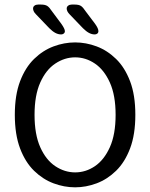

<svg xmlns="http://www.w3.org/2000/svg" viewBox="-20 -811 659 842"><path d="M309.5 10.5Q261.5 10.5 214.8 -7Q168 -24.5 129.5 -62Q91 -99.5 68 -160.2Q45 -221 45 -307.5Q45 -394 68 -454.5Q91 -515 129.5 -552.5Q168 -590 214.8 -607.5Q261.5 -625 309.5 -625Q357 -625 403.8 -607.5Q450.5 -590 489 -552.5Q527.5 -515 550.5 -454.5Q573.5 -394 573.5 -307.5Q573.5 -221 550.5 -160.2Q527.5 -99.5 489 -62Q450.5 -24.5 403.8 -7Q357 10.5 309.5 10.5ZM309.5 -55Q356 -55 396.2 -82.2Q436.5 -109.5 461.8 -165.5Q487 -221.5 487 -307.5Q487 -393 461.8 -449Q436.5 -505 396.2 -532.2Q356 -559.5 309.5 -559.5Q263.5 -559.5 222.5 -532.2Q181.5 -505 156.5 -449Q131.5 -393 131.5 -307.5Q131.5 -221.5 156.5 -165.5Q181.5 -109.5 222.5 -82.2Q263.5 -55 309.5 -55ZM248.5 -660Q235 -660 222.5 -666.8Q210 -673.5 196 -687.5L137.5 -748.5Q130.5 -755.5 127.8 -761.8Q125 -768 125 -773.5Q125 -781.5 131.2 -786.2Q137.5 -791 147 -791H160Q178 -791 187.5 -784.8Q197 -778.5 208 -761.5L249 -706.5Q264.5 -684.5 264.5 -674.5Q264.5 -667.5 259.5 -663.8Q254.5 -660 248.5 -660ZM395.5 -660Q382.5 -660 370 -666.8Q357.5 -673.5 343.5 -687.5L285 -748.5Q272.5 -761.5 272.5 -773.5Q272.5 -781.5 279 -786.2Q285.5 -791 294.5 -791H307.5Q326 -791 335.2 -784.8Q344.5 -778.5 355.5 -761.5L397 -706.5Q404.5 -696 408 -688.2Q411.5 -680.5 411.5 -674.5Q411.5 -667.5 406.8 -663.8Q402 -660 395.5 -660Z"/></svg>

Font: Sono Monospace
Style: Regular
Weight: 400
Designer: Tyler Finck
Foundry: Tyler Finck
Version: Version 2.112